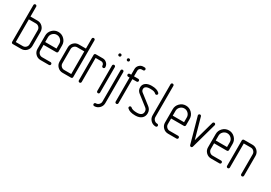

<svg xmlns="http://www.w3.org/2000/svg" viewBox="24 -1563 3768 2671"><g transform="rotate(30 1908.0 -227.0)"><path d="M45.4 -22.9V-613.8Q45.4 -623.5 52 -629.9Q58.6 -636.2 68.1 -636.2Q77.6 -636.2 84.2 -629.6Q90.8 -623 90.8 -613.8V-454.6H204.6Q252 -454.6 285.2 -421.4Q318.4 -388.2 318.4 -340.8V-113.8Q318.4 -66.4 285.2 -33.2Q252 0 204.6 0H68.4Q58.6 0 52 -6.6Q45.4 -13.2 45.4 -22.9ZM90.8 -45.4H204.6Q232.9 -45.4 252.9 -65.4Q272.9 -85.4 272.9 -113.8V-340.8Q272.9 -369.1 252.9 -389.2Q232.9 -409.2 204.6 -409.2H90.8Z M399.9 -113.8V-327.1Q399.9 -383.3 439.9 -423.6Q480 -463.9 536.1 -463.9Q592.3 -463.9 632.3 -423.8Q672.4 -383.8 672.4 -327.1V-227.1Q672.4 -217.3 665.8 -210.9Q659.2 -204.6 649.9 -204.6H445.3V-113.8Q445.3 -85.4 465.3 -65.4Q485.4 -45.4 513.7 -45.4H649.9Q659.7 -45.4 666 -38.8Q672.4 -32.2 672.4 -22.7Q672.4 -13.2 665.8 -6.6Q659.2 0 649.9 0H513.7Q466.3 0 433.1 -33.2Q399.9 -66.4 399.9 -113.8ZM445.3 -250H627V-327.1Q627 -364.3 600.1 -391.1Q573.2 -418 536.1 -418Q499 -418 472.2 -391.4Q445.3 -364.7 445.3 -327.1Z M754.4 -113.8V-340.8Q754.4 -388.2 787.6 -421.4Q820.8 -454.6 868.2 -454.6H981.4V-613.8Q981.4 -623.5 988 -629.9Q994.6 -636.2 1004.2 -636.2Q1013.7 -636.2 1020.3 -629.6Q1026.9 -623 1026.9 -613.8V-22.9Q1026.9 -13.2 1020.3 -6.6Q1013.7 0 1004.4 0H868.2Q820.8 0 787.6 -33.2Q754.4 -66.4 754.4 -113.8ZM799.8 -113.8Q799.8 -85.4 819.8 -65.4Q839.8 -45.4 868.2 -45.4H981.4V-409.2H868.2Q839.8 -409.2 819.8 -389.2Q799.8 -369.1 799.8 -340.8Z M1117.7 -22.9V-431.6Q1117.7 -441.4 1124.3 -448Q1130.9 -454.6 1140.6 -454.6H1253.9Q1291 -454.6 1318.1 -427.7Q1345.2 -400.9 1345.2 -363.8Q1345.2 -354 1338.6 -347.4Q1332 -340.8 1322.3 -340.8Q1312.5 -340.8 1305.9 -347.4Q1299.3 -354 1299.3 -363.8Q1299.3 -382.3 1286.1 -395.8Q1272.9 -409.2 1253.9 -409.2H1163.1V-22.9Q1163.1 -13.2 1156.5 -6.6Q1149.9 0 1140.4 0Q1130.9 0 1124.3 -6.6Q1117.7 -13.2 1117.7 -22.9Z M1413.1 -22.9V-431.6Q1413.1 -441.4 1419.7 -448Q1426.3 -454.6 1435.8 -454.6Q1445.3 -454.6 1451.9 -448Q1458.5 -441.4 1458.5 -431.6V-22.9Q1458.5 -13.2 1451.9 -6.6Q1445.3 0 1435.8 0Q1426.3 0 1419.7 -6.6Q1413.1 -13.2 1413.1 -22.9ZM1419.7 -597.4Q1413.1 -604 1413.1 -613.5Q1413.1 -623 1419.7 -629.6Q1426.3 -636.2 1435.8 -636.2Q1445.3 -636.2 1451.9 -629.6Q1458.5 -623 1458.5 -613.5Q1458.5 -604 1451.9 -597.4Q1445.3 -590.8 1435.8 -590.8Q1426.3 -590.8 1419.7 -597.4Z M1481 136.2Q1509.3 136.2 1529.3 116.2Q1549.3 96.2 1549.3 68.4V-431.6Q1549.3 -441.4 1555.9 -448Q1562.5 -454.6 1572 -454.6Q1581.5 -454.6 1588.1 -448Q1594.7 -441.4 1594.7 -431.6V68.4Q1594.7 115.7 1561.5 148.7Q1528.3 181.6 1481 181.6Q1471.2 181.6 1464.8 175Q1458.5 168.5 1458.5 158.9Q1458.5 149.4 1465.1 142.8Q1471.7 136.2 1481 136.2ZM1555.9 -597.4Q1549.3 -604 1549.3 -613.5Q1549.3 -623 1555.9 -629.6Q1562.5 -636.2 1572 -636.2Q1581.5 -636.2 1588.1 -629.6Q1594.7 -623 1594.7 -613.5Q1594.7 -604 1588.1 -597.4Q1581.5 -590.8 1572 -590.8Q1562.5 -590.8 1555.9 -597.4Z M1685.5 -454.6H1708.5V-545.4Q1708.5 -582.5 1735.4 -609.4Q1762.2 -636.2 1799.3 -636.2H1821.8Q1831.5 -636.2 1838.1 -629.6Q1844.7 -623 1844.7 -613.5Q1844.7 -604 1838.1 -597.4Q1831.5 -590.8 1821.8 -590.8H1799.3Q1780.8 -590.8 1767.3 -577.4Q1753.9 -564 1753.9 -545.4V-454.6H1821.8Q1831.5 -454.6 1838.1 -448Q1844.7 -441.4 1844.7 -431.9Q1844.7 -422.4 1838.1 -415.8Q1831.5 -409.2 1821.8 -409.2H1753.9V-22.9Q1753.9 -13.2 1747.3 -6.6Q1740.7 0 1731.2 0Q1721.7 0 1715.1 -6.6Q1708.5 -13.2 1708.5 -22.9V-409.2H1685.5Q1675.8 -409.2 1669.4 -415.8Q1663.1 -422.4 1663.1 -431.9Q1663.1 -441.4 1669.7 -448Q1676.3 -454.6 1685.5 -454.6Z M1903.3 -45.4Q1903.3 -55.2 1909.9 -61.8Q1916.5 -68.4 1926.3 -68.4Q1935.5 -68.4 1942.4 -61.5Q1967.3 -36.6 2040 -36.1Q2089.4 -36.1 2112.3 -57.1Q2130.9 -74.2 2130.9 -104.5Q2130.9 -137.7 2104.5 -158.2L1942.4 -284.7Q1903.8 -314.5 1903.3 -363.8Q1903.3 -409.7 1937.5 -436.5Q1972.7 -463.9 2035.2 -463.9Q2122.1 -463.9 2160.2 -424.8Q2167 -418 2167 -409.2Q2167 -399.4 2160.4 -392.8Q2153.8 -386.2 2144.5 -386.2Q2135.3 -386.2 2128.4 -393.1Q2115.2 -406.2 2094.5 -412.1Q2073.7 -418 2035.2 -418Q1988.3 -418 1965.8 -400.4Q1949.2 -387.2 1949.2 -363.8Q1949.2 -336.9 1969.7 -320.3L2132.8 -193.8Q2176.3 -159.7 2176.3 -104.5Q2176.3 -54.2 2142.6 -23.4Q2106.4 9.3 2040 9.3Q1948.7 9.3 1910.2 -29.8Q1903.3 -36.6 1903.3 -45.4Z M2249 -113.8V-613.8Q2249 -623.5 2255.6 -629.9Q2262.2 -636.2 2271.7 -636.2Q2281.2 -636.2 2287.8 -629.6Q2294.4 -623 2294.4 -613.8V-113.8Q2294.4 -85.4 2314.5 -65.4Q2334.5 -45.4 2362.8 -45.4Q2372.6 -45.4 2378.9 -38.8Q2385.3 -32.2 2385.3 -22.7Q2385.3 -13.2 2378.7 -6.6Q2372.1 0 2362.8 0Q2315.4 0 2282.2 -33.2Q2249 -66.4 2249 -113.8Z M2448.7 -113.8V-327.1Q2448.7 -383.3 2488.8 -423.6Q2528.8 -463.9 2585 -463.9Q2641.1 -463.9 2681.2 -423.8Q2721.2 -383.8 2721.2 -327.1V-227.1Q2721.2 -217.3 2714.6 -210.9Q2708 -204.6 2698.7 -204.6H2494.1V-113.8Q2494.1 -85.4 2514.2 -65.4Q2534.2 -45.4 2562.5 -45.4H2698.7Q2708.5 -45.4 2714.8 -38.8Q2721.2 -32.2 2721.2 -22.7Q2721.2 -13.2 2714.6 -6.6Q2708 0 2698.7 0H2562.5Q2515.1 0 2481.9 -33.2Q2448.7 -66.4 2448.7 -113.8ZM2494.1 -250H2675.8V-327.1Q2675.8 -364.3 2648.9 -391.1Q2622.1 -418 2585 -418Q2547.9 -418 2521 -391.4Q2494.1 -364.7 2494.1 -327.1Z M2793.9 -431.6Q2793.9 -441.4 2800.5 -448Q2807.1 -454.6 2816.9 -454.6Q2824.7 -454.6 2830.6 -449.7Q2836.4 -444.8 2838.4 -437.5L2930.2 -107.9L3022 -437.5Q3024.4 -444.8 3030.3 -449.7Q3036.1 -454.6 3043.9 -454.6Q3053.7 -454.6 3060.3 -448Q3066.9 -441.4 3066.9 -431.6Q3066.9 -429.2 3065.9 -425.8L2952.1 -16.6Q2949.7 -9.3 2943.8 -4.6Q2938 0 2930.4 0Q2922.9 0 2916.7 -4.9Q2910.6 -9.8 2908.7 -16.6L2794.9 -425.8Q2793.9 -429.2 2793.9 -431.6Z M3139.2 -113.8V-327.1Q3139.2 -383.3 3179.2 -423.6Q3219.2 -463.9 3275.4 -463.9Q3331.5 -463.9 3371.6 -423.8Q3411.6 -383.8 3411.6 -327.1V-227.1Q3411.6 -217.3 3405 -210.9Q3398.4 -204.6 3389.2 -204.6H3184.6V-113.8Q3184.6 -85.4 3204.6 -65.4Q3224.6 -45.4 3252.9 -45.4H3389.2Q3398.9 -45.4 3405.3 -38.8Q3411.6 -32.2 3411.6 -22.7Q3411.6 -13.2 3405 -6.6Q3398.4 0 3389.2 0H3252.9Q3205.6 0 3172.4 -33.2Q3139.2 -66.4 3139.2 -113.8ZM3184.6 -250H3366.2V-327.1Q3366.2 -364.3 3339.4 -391.1Q3312.5 -418 3275.4 -418Q3238.3 -418 3211.4 -391.4Q3184.6 -364.7 3184.6 -327.1Z M3498 -22.9V-431.6Q3498 -441.4 3504.6 -448Q3511.2 -454.6 3521 -454.6H3657.2Q3704.6 -454.6 3737.8 -421.4Q3771 -388.2 3771 -340.8V-22.9Q3771 -13.2 3764.4 -6.6Q3757.8 0 3748.3 0Q3738.8 0 3732.2 -6.6Q3725.6 -13.2 3725.6 -22.9V-340.8Q3725.6 -369.1 3705.6 -389.2Q3685.5 -409.2 3657.2 -409.2H3543.5V-22.9Q3543.5 -13.2 3536.9 -6.6Q3530.3 0 3520.8 0Q3511.2 0 3504.6 -6.6Q3498 -13.2 3498 -22.9Z"/></g></svg>

Font: OpenGost Type A TT
Style: Regular
Weight: 400
Version: Version 0.3